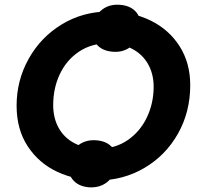

<svg xmlns="http://www.w3.org/2000/svg" viewBox="-20 -764 860 828"><path d="M51.6 -308.6Q51.6 -417 103.5 -510.2Q155.4 -603.4 246.5 -658.9Q337.6 -714.4 450.4 -714.4Q550.4 -714.4 629.9 -675.2Q709.4 -636 754.9 -564Q800.4 -492 800.4 -396.8Q800.4 -281.2 747.3 -187.3Q694.2 -93.4 602.6 -39.7Q511 14 400.6 14Q307.4 14 228 -22.6Q148.6 -59.2 100.1 -132.3Q51.6 -205.4 51.6 -308.6ZM642.6 -390Q642.6 -445 618.5 -487.6Q594.4 -530.2 549.5 -553.6Q504.6 -577 444.4 -577Q374.4 -577 320.9 -541.4Q267.4 -505.8 238.4 -445.1Q209.4 -384.4 209.4 -311Q209.4 -254.2 233.5 -211.5Q257.6 -168.8 302.3 -145.8Q347 -122.8 405.6 -122.8Q476.6 -122.8 530.4 -159.6Q584.2 -196.4 613.4 -257.7Q642.6 -319 642.6 -390ZM500.4 -743Q546.2 -738.8 569.3 -709.2Q592.4 -679.6 584 -633.6Q576.2 -587.6 543.4 -562.2Q510.6 -536.8 464.8 -541Q417.6 -545.2 394.4 -575.3Q371.2 -605.4 379.6 -651.8Q388 -697.8 420.6 -722.7Q453.2 -747.6 500.4 -743ZM397.6 -158.8Q443.8 -154.6 467 -124.8Q490.2 -95 481.8 -49.6Q473.4 -3 441.1 22.1Q408.8 47.2 362 43.6Q315.2 39 292.1 8.9Q269 -21.2 277.4 -67.2Q285.2 -113.2 318 -138.1Q350.8 -163 397.6 -158.8Z"/></svg>

Font: Fixel Italic Variable 20240409 Display Thin
Style: Italic
Weight: 100
Italic angle: -10°
Designer: AlfaBravo + MacPaw
Foundry: Kyrylo Tkachov, Marchela Mozhyna, Serhii Makarenko, Maria Weinstein, Zakhar Kryvoshyya
Version: Version 1.211;Glyphs 3.2 (3225)